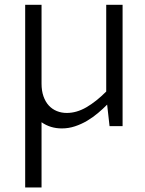

<svg xmlns="http://www.w3.org/2000/svg" viewBox="-20 -538 618 819"><path d="M157.2 -517.6V-181.2Q157.2 -150.4 165.5 -127Q173.8 -103.5 188.2 -87.9Q202.6 -72.3 222.4 -64.2Q242.2 -56.2 265.1 -56.2Q306.6 -56.2 348.4 -80.3Q390.1 -104.5 433.1 -147.5V-517.6H502.9V0H447.3L437 -91.8Q419.4 -73.7 397.9 -55.7Q376.5 -37.6 351.8 -22.9Q327.1 -8.3 300 0.7Q272.9 9.8 243.7 9.8Q194.8 9.8 157.2 -16.6V261.7H87.4V-517.6Z"/></svg>

Font: Proza Libre
Style: Light
Weight: 300
Designer: Jasper de Waard
Foundry: Jasper de Waard
Version: Version 1.000; ttfautohint (v1.4.1.8-43bc)